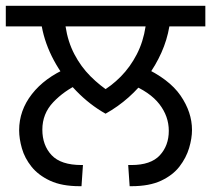

<svg xmlns="http://www.w3.org/2000/svg" viewBox="-27 -642 728 662"><path d="M337 -250Q282 -281 236 -328.5Q190 -376 159 -433.5Q128 -491 117 -551H-7V-622H681V-551H557Q549 -504 529.5 -460.5Q510 -417 481.5 -378Q453 -339 416.5 -306.5Q380 -274 337 -250ZM475 -551H199Q207 -498 229.5 -455Q252 -412 285 -379Q318 -346 356 -322L318 -323Q357 -345 389.5 -378Q422 -411 444.5 -454.5Q467 -498 475 -551ZM39 -193Q39 -261 83 -317.5Q127 -374 206 -408L246 -353Q194 -329 156.5 -289.5Q119 -250 119 -195Q119 -141 151 -107Q183 -73 254 -73H259L254 0H248Q186 0 145.5 -19Q105 -38 81.5 -67.5Q58 -97 48.5 -130.5Q39 -164 39 -193ZM635 -194Q635 -165 625 -131.5Q615 -98 592 -68Q569 -38 528.5 -19Q488 0 426 0H420L415 -73H426Q493 -73 524 -106.5Q555 -140 555 -191Q555 -241 522.5 -283Q490 -325 421 -353L464 -412Q556 -370 595.5 -312.5Q635 -255 635 -194Z"/></svg>

Font: gurmukhi115
Style: Regular
Weight: 400
Designer: Jelle Bosma - Monotype Design Team
Foundry: Monotype Imaging Inc.
Version: Version 2.003